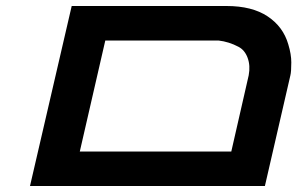

<svg xmlns="http://www.w3.org/2000/svg" viewBox="-20 -620 991 640"><path d="M735 -600Q820 -600 872 -565.5Q924 -531 941 -472Q951 -439 951 -412Q951 -381 948 -369L863 0H80L219 -600ZM809 -369Q815 -401 805.5 -427Q796 -453 775 -464Q743 -481 708 -485H331L246 -115H751Z"/></svg>

Font: Miedinger
Style: Bold-Italic
Weight: 700
Italic angle: -13°
Version: Version 001.000